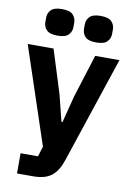

<svg xmlns="http://www.w3.org/2000/svg" viewBox="-102 -813 737 1076"><g transform="rotate(10 267.0 -275.5)"><path d="M390 -525H528L326 81Q306 142 269.5 171Q233 200 165 200H73V85H172L190 27L6 -525H153L230 -280L268 -128H274L313 -280ZM162 -600Q117 -600 99.5 -618.5Q82 -637 82 -663V-688Q82 -714 99.5 -732.5Q117 -751 162 -751Q207 -751 224.5 -732.5Q242 -714 242 -688V-663Q242 -637 224.5 -618.5Q207 -600 162 -600ZM382 -600Q337 -600 319.5 -618.5Q302 -637 302 -663V-688Q302 -714 319.5 -732.5Q337 -751 382 -751Q427 -751 444.5 -732.5Q462 -714 462 -688V-663Q462 -637 444.5 -618.5Q427 -600 382 -600Z"/></g></svg>

Font: IBM Plex Sans Hebrew
Style: Bold
Weight: 700
Designer: Mike Abbink, Paul van der Laan, Pieter van Rosmalen, Yanek Iontef
Foundry: Bold Monday
Version: Version 1.2